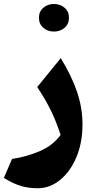

<svg xmlns="http://www.w3.org/2000/svg" viewBox="-20 -687 486 992"><path d="M406.2 -44.4Q406.2 50.3 374.8 125Q343.3 199.7 290.5 242.7Q237.8 285.6 174.3 285.6Q130.4 285.6 91.6 274.9Q52.7 264.2 0 232.4L42 134.3Q116.2 123 183.8 94.7Q251.5 66.4 293 10.3Q273.4 -52.2 244.9 -111.8Q216.3 -171.4 172.4 -237.3L293.9 -386.7Q350.6 -294.4 378.4 -211.4Q406.2 -128.4 406.2 -44.4ZM181.2 -595.2Q181.2 -627.4 203.9 -647Q226.6 -666.5 258.8 -666.5Q291 -666.5 313.7 -647Q336.4 -627.4 336.4 -595.2Q336.4 -563 313.7 -543.5Q291 -523.9 258.8 -523.9Q226.6 -523.9 203.9 -543.5Q181.2 -563 181.2 -595.2Z"/></svg>

Font: Pinar DS4-Bold
Style: Regular
Weight: 700
Designer: Amin Abedi
Version: Version 2.000